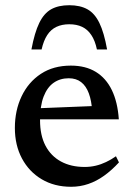

<svg xmlns="http://www.w3.org/2000/svg" viewBox="-20 -705 511 736"><path d="M251.5 -453.5Q308 -453.5 347.2 -429.5Q386.5 -405.5 408.8 -359.5Q431 -313.5 435.5 -247.5H113V-289.5L375.5 -300L333.5 -278Q331 -319 320.5 -347.2Q310 -375.5 291 -390.2Q272 -405 243.5 -405Q210.5 -405 185.8 -387.8Q161 -370.5 147.2 -334.8Q133.5 -299 133.5 -244Q133.5 -186.5 154.2 -146.8Q175 -107 213.5 -86Q252 -65 304.5 -65Q326.5 -65 346.8 -69.8Q367 -74.5 386.5 -83.8Q406 -93 424.5 -106L436 -82.5Q408.5 -52.5 379.2 -31.5Q350 -10.5 318.5 0.2Q287 11 252.5 11Q188.5 11 140 -17.8Q91.5 -46.5 64.2 -97.5Q37 -148.5 37 -214.5Q37 -281.5 62.8 -335.8Q88.5 -390 136.5 -421.8Q184.5 -453.5 251.5 -453.5ZM245.5 -612Q217.5 -612 196.2 -602Q175 -592 161 -570.5Q147 -549 139.5 -515.5H100.5Q112.5 -580 130.5 -617Q148.5 -654 176.2 -669.5Q204 -685 245.5 -685Q287 -685 315 -669.5Q343 -654 361 -617Q379 -580 390.5 -515.5H351.5Q344.5 -549 330.2 -570.5Q316 -592 295 -602Q274 -612 245.5 -612Z"/></svg>

Font: Newsreader 16pt Medium
Style: Regular
Weight: 500
Designer: Hugues Gentile
Foundry: Production Type
Version: Version 1.003